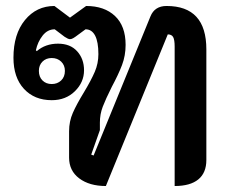

<svg xmlns="http://www.w3.org/2000/svg" viewBox="-20 -613 765 642"><path d="M211 -86V-174Q211 -207 223.5 -235.5Q236 -264 261 -305Q285 -345 297 -373Q309 -401 309 -432Q309 -473 298 -494Q287 -515 266 -515L232 -490Q231 -489 225 -485.5Q219 -482 214 -482Q208 -482 196 -490L163 -515Q139 -515 122.5 -494Q106 -473 100 -445L103 -442Q132 -467 174 -467Q215 -467 238 -441.5Q261 -416 261 -378Q261 -338 230.5 -308Q200 -278 153 -278Q95 -278 60 -316Q25 -354 25 -420Q25 -499 63.5 -546Q102 -593 162 -593L214 -554L268 -593Q329 -593 364.5 -559.5Q400 -526 400 -463Q400 -427 388 -395.5Q376 -364 354 -323Q333 -281 323.5 -256Q314 -231 314 -203V-178L285 -96L293 -93L483 -558Q497 -593 537 -593Q670 -593 670 -448V-78Q670 -35 643 -13Q616 9 564 9V-457Q564 -480 559 -489Q554 -498 541 -498L334 9Q279 9 245 -16.5Q211 -42 211 -86ZM197 -376Q197 -395 184.5 -407Q172 -419 153 -419Q134 -419 122 -407Q110 -395 110 -376Q110 -356 122 -344Q134 -332 153 -332Q172 -332 184.5 -344Q197 -356 197 -376Z"/></svg>

Font: K2D SemiBold
Style: Regular
Weight: 600
Designer: Katatrad Aksorn Co.,Ltd.
Foundry: Cadson Demak Co.,Ltd.
Version: Version 1.000; ttfautohint (v1.6)